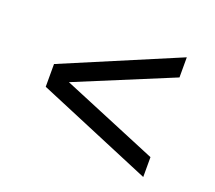

<svg xmlns="http://www.w3.org/2000/svg" viewBox="-80 -567 702 627"><g transform="rotate(20 270.5 -253.0)"><path d="M71 -213 471 -45V-114L137 -253L471 -391V-461L71 -292Z"/></g></svg>

Font: Saira UNSAM
Style: Regular
Weight: 400
Designer: Hector Gatti with collaboration of the Omnibus-Type team
Foundry: Omnibus-Type
Version: Version 0.072;PS 000.072;hotconv 1.0.88;makeotf.lib2.5.64775